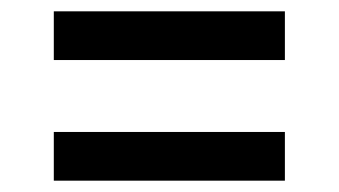

<svg xmlns="http://www.w3.org/2000/svg" viewBox="-20 -460 599 339"><path d="M75 -354V-440H483V-354ZM75 -141V-227H483V-141Z"/></svg>

Font: DM Sans 36pt Medium
Style: Regular
Weight: 500
Designer: Colophon Foundry, Jonny Pinhorn
Foundry: Colophon Foundry
Version: Version 4.004;gftools[0.9.30]